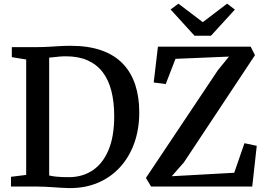

<svg xmlns="http://www.w3.org/2000/svg" viewBox="-20 -994 1421 1023"><path d="M342.5 8Q323.5 7.5 302.8 6.2Q282 5 260.8 3.5Q239.5 2 219.2 1Q199 0 180.5 0H38.5V-52L119.5 -62V-677L43 -689.5V-743H179.5Q210.5 -743 239.2 -744.8Q268 -746.5 296.8 -748.2Q325.5 -750 356 -750Q451.5 -750 520.8 -725.5Q590 -701 634.5 -654.5Q679 -608 700.5 -542.5Q722 -477 722 -395.5Q722 -305 695 -230.2Q668 -155.5 618 -101.5Q568 -47.5 498.2 -18.8Q428.5 10 342.5 8ZM350.5 -50Q421 -51 474.5 -87Q528 -123 558.2 -194.8Q588.5 -266.5 588.5 -375Q588.5 -451 573.2 -510.2Q558 -569.5 526.5 -610.2Q495 -651 446.5 -672.5Q398 -694 332 -694Q312.5 -694 295.8 -692.5Q279 -691 265.5 -689.2Q252 -687.5 242 -687V-59Q259.5 -55 277.5 -53Q295.5 -51 313.5 -50.5Q331.5 -50 350.5 -50ZM785 0 757.5 -46 1141 -620 1200 -692.5 915 -680.5 863 -546 799 -554.5 821.5 -745.5H1315.5L1338.5 -700L960 -129L895 -55L1228 -73.5L1282.5 -231L1348 -217L1324 0ZM1016.5 -803.5 889 -943.5 930.5 -974.5 1060.5 -876 1190 -974.5 1231.5 -943 1104 -803.5Z"/></svg>

Font: Merriweather 24pt SemiBold
Style: Regular
Weight: 600
Designer: Eben Sorkin
Foundry: Eben Sorkin
Version: Version 2.100